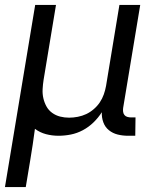

<svg xmlns="http://www.w3.org/2000/svg" viewBox="-24 -540 644 775"><path d="M-4 215 118 -520H202L152 -218Q149 -199 148 -180Q147 -161 151 -143.5Q155 -126 163.5 -110.5Q172 -95 186.5 -84.5Q201 -74 218.5 -69.5Q236 -65 255 -65Q272 -65 290 -68.5Q308 -72 324 -79.5Q340 -87 354.5 -99.5Q369 -112 379 -127Q389 -142 395 -159Q401 -176 404 -193L458 -520H542L473 -104Q472 -96 473 -88.5Q474 -81 478.5 -75.5Q483 -70 490.5 -68Q498 -66 506 -66H523L522 8H493Q471 8 451 3Q431 -2 415.5 -14.5Q400 -27 393 -46.5Q386 -66 387 -87Q373 -65 353.5 -46Q334 -27 310.5 -14.5Q287 -2 262 3Q237 8 212 8Q186 8 161.5 1.5Q137 -5 117 -20Q113 12 108 44Q103 76 98 107L80 215Z"/></svg>

Font: Iosevka Custom Oblique
Style: Regular
Weight: 400
Italic angle: -9°
Designer: Belleve Invis
Foundry: Belleve Invis
Version: Version 27.0.1